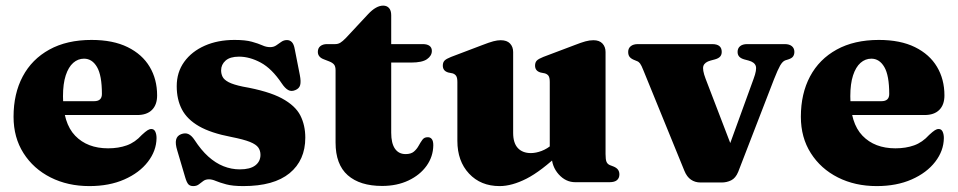

<svg xmlns="http://www.w3.org/2000/svg" viewBox="-20 -632 3322 666"><path d="M525 -301Q525 -268.5 507.2 -250.8Q489.5 -233 456 -233H155.5V-281H306.5Q333.5 -281 333.5 -306Q333.5 -370.5 316.5 -399.5Q299.5 -428.5 271.5 -428.5Q250.5 -428.5 234 -414Q217.5 -399.5 208 -370.5Q198.5 -341.5 198.5 -298Q198.5 -205 240.8 -161.2Q283 -117.5 355 -117.5Q391 -117.5 419.8 -127.8Q448.5 -138 472 -164Q485 -176 491.8 -180.2Q498.5 -184.5 505 -184.5Q514.5 -184.5 518.8 -175.2Q523 -166 523 -153Q522.5 -109 493 -70.8Q463.5 -32.5 411.2 -9.5Q359 13.5 290 13.5Q215 13.5 155.5 -16.5Q96 -46.5 61.5 -100.8Q27 -155 27 -227Q27 -307 58.8 -366.8Q90.5 -426.5 151.2 -460Q212 -493.5 297.5 -493.5Q372 -493.5 422.8 -468.5Q473.5 -443.5 499.2 -400.2Q525 -357 525 -301Z M809 -435.5Q778 -435.5 762.5 -421.8Q747 -408 747 -388Q747 -376 752 -365.8Q757 -355.5 773 -347Q789 -338.5 822.5 -331.5Q911 -316 957.8 -290.8Q1004.5 -265.5 1021.8 -231.5Q1039 -197.5 1039 -154.5Q1039 -76 984.5 -31.2Q930 13.5 824 13.5Q787 13.5 764.8 7.5Q742.5 1.5 729 -4.2Q715.5 -10 705 -10Q693 -10 685.2 -4.2Q677.5 1.5 669.8 7.5Q662 13.5 650.5 13.5Q639 13.5 633.2 7Q627.5 0.5 622.5 -16.5L595 -109.5Q587.5 -133.5 590.8 -147.2Q594 -161 608 -166.5Q622.5 -172 633.5 -167Q644.5 -162 654.5 -147Q677.5 -111.5 702.5 -89Q727.5 -66.5 755 -55.5Q782.5 -44.5 812 -44.5Q847.5 -44.5 865.5 -58.2Q883.5 -72 883.5 -95Q883.5 -109.5 876 -120.2Q868.5 -131 846.8 -139.8Q825 -148.5 782 -157Q711.5 -170.5 670.2 -194.2Q629 -218 611 -252.5Q593 -287 593 -333Q593 -381.5 619 -417.5Q645 -453.5 690.2 -473.5Q735.5 -493.5 793.5 -493.5Q831.5 -493.5 853.8 -487.2Q876 -481 889.8 -474.8Q903.5 -468.5 917 -468.5Q929.5 -468.5 938.5 -474.8Q947.5 -481 956 -487Q964.5 -493 975.5 -493Q985.5 -493 992.5 -485.8Q999.5 -478.5 1002.5 -461L1020 -372Q1024.5 -349 1021.2 -337Q1018 -325 1004.5 -319.5Q990.5 -313.5 979.5 -319.8Q968.5 -326 957.5 -342.5Q923 -394 884.5 -414.8Q846 -435.5 809 -435.5Z M1122 -419 1104 -426Q1093 -430 1087.8 -436.5Q1082.5 -443 1082.5 -452Q1082.5 -465 1091.2 -472Q1100 -479 1114 -479H1142.5Q1152.5 -479 1160.5 -483.8Q1168.5 -488.5 1180.5 -501L1256.5 -582.5Q1271 -598 1284 -605.2Q1297 -612.5 1309 -612.5Q1322 -612.5 1329.5 -604Q1337 -595.5 1337 -579V-171.5Q1337 -135 1350 -116.2Q1363 -97.5 1387 -97.5Q1405.5 -97.5 1415.8 -106.2Q1426 -115 1432.2 -126.5Q1438.5 -138 1445 -147Q1451.5 -156 1463 -156Q1472 -156.5 1477.5 -150Q1483 -143.5 1483 -128Q1482.5 -89 1459.8 -57Q1437 -25 1397 -6Q1357 13 1305.5 13Q1228.5 13 1186.2 -24.2Q1144 -61.5 1144 -137.5V-388Q1144 -401.5 1138.8 -408Q1133.5 -414.5 1122 -419ZM1269 -415V-479H1447Q1461.5 -479 1469.8 -473Q1478 -467 1478 -455.5Q1478 -438.5 1461.2 -426.8Q1444.5 -415 1406 -415Z M1893.5 -93V-105.5L1887 -106V-347.5Q1887 -362.5 1882.8 -368.8Q1878.5 -375 1870 -377.5L1855 -380.5Q1845 -383.5 1840.5 -389.5Q1836 -395.5 1836 -404.5Q1836 -415.5 1842 -421.8Q1848 -428 1864.5 -434.5L1973 -475.5Q1996 -484.5 2010.5 -488.5Q2025 -492.5 2038.5 -492.5Q2059 -492.5 2069.8 -481Q2080.5 -469.5 2080.5 -451.5V-97.5Q2080.5 -78.5 2083.8 -70.8Q2087 -63 2095 -59.5L2108 -54.5Q2119 -50 2123.8 -43.2Q2128.5 -36.5 2128.5 -27Q2128.5 -14.5 2120.2 -7.2Q2112 0 2094 0H1975.5Q1942.5 0 1918 -27.2Q1893.5 -54.5 1893.5 -93ZM1566.5 -143.5V-347.5Q1566.5 -362.5 1562.2 -368.8Q1558 -375 1550 -377.5L1535 -380.5Q1525 -383.5 1520.5 -389.5Q1516 -395.5 1516 -404.5Q1516 -415.5 1522 -421.8Q1528 -428 1544.5 -434.5L1652.5 -475.5Q1677 -485 1691.2 -488.8Q1705.5 -492.5 1716.5 -492.5Q1738.5 -492.5 1749.2 -481Q1760 -469.5 1760 -451.5V-171Q1760 -136 1776.2 -118.5Q1792.5 -101 1821.5 -101Q1839 -101 1858.8 -108.5Q1878.5 -116 1895.5 -131L1914 -147L1941.5 -118L1925.5 -103Q1857 -38 1806.2 -12.2Q1755.5 13.5 1713 13.5Q1647.5 13.5 1607 -29.8Q1566.5 -73 1566.5 -143.5Z M2483.5 1H2410Q2391 1 2376.8 -8.8Q2362.5 -18.5 2354 -39.5L2212 -387.5Q2205 -405.5 2200.2 -411.8Q2195.5 -418 2189.5 -420L2177.5 -425Q2167.5 -429.5 2163.2 -435.8Q2159 -442 2159 -452Q2159 -464.5 2168 -471.8Q2177 -479 2192.5 -479H2450.5Q2483.5 -479 2483.5 -452Q2483.5 -442 2478 -435.8Q2472.5 -429.5 2460 -426L2445 -422Q2424.5 -416.5 2420 -403.5Q2415.5 -390.5 2427.5 -359L2530.5 -90.5L2487 -64L2594 -358.5Q2606 -390.5 2601.5 -403.5Q2597 -416.5 2576.5 -422L2561.5 -426Q2549.5 -429.5 2544 -435.8Q2538.5 -442 2538.5 -452Q2538.5 -464.5 2547.2 -471.8Q2556 -479 2571.5 -479H2702.5Q2718 -479 2726.8 -471.8Q2735.5 -464.5 2735.5 -452Q2735.5 -443 2731.2 -436.5Q2727 -430 2714.5 -426L2703.5 -422.5Q2694.5 -419 2686.2 -404.8Q2678 -390.5 2665 -357.5L2540.5 -35.5Q2531.5 -14 2516.2 -6.5Q2501 1 2483.5 1Z M3256 -301Q3256 -268.5 3238.2 -250.8Q3220.5 -233 3187 -233H2886.5V-281H3037.5Q3064.5 -281 3064.5 -306Q3064.5 -370.5 3047.5 -399.5Q3030.5 -428.5 3002.5 -428.5Q2981.5 -428.5 2965 -414Q2948.5 -399.5 2939 -370.5Q2929.5 -341.5 2929.5 -298Q2929.5 -205 2971.8 -161.2Q3014 -117.5 3086 -117.5Q3122 -117.5 3150.8 -127.8Q3179.5 -138 3203 -164Q3216 -176 3222.8 -180.2Q3229.5 -184.5 3236 -184.5Q3245.5 -184.5 3249.8 -175.2Q3254 -166 3254 -153Q3253.5 -109 3224 -70.8Q3194.5 -32.5 3142.2 -9.5Q3090 13.5 3021 13.5Q2946 13.5 2886.5 -16.5Q2827 -46.5 2792.5 -100.8Q2758 -155 2758 -227Q2758 -307 2789.8 -366.8Q2821.5 -426.5 2882.2 -460Q2943 -493.5 3028.5 -493.5Q3103 -493.5 3153.8 -468.5Q3204.5 -443.5 3230.2 -400.2Q3256 -357 3256 -301Z"/></svg>

Font: Fraunces ExtraBold
Style: Regular
Weight: 800
Version: Version 1.000;[b76b70a41]